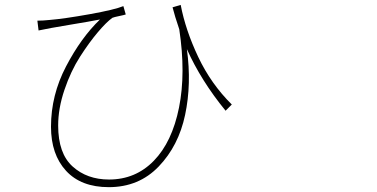

<svg xmlns="http://www.w3.org/2000/svg" viewBox="-20 -732 1540 785"><path d="M388.7 -652.3Q349.6 -644.5 263.7 -630.4Q177.7 -616.2 137.7 -607.4L132.8 -647.5Q156.2 -647.5 182.6 -650.4Q242.2 -655.3 345.7 -673.8Q449.2 -692.4 484.4 -707L494.1 -672.9Q489.3 -670.9 467.8 -666.5Q446.3 -662.1 439.5 -659.2Q415 -641.6 379.9 -600.1Q344.7 -558.6 307.1 -500Q269.5 -441.4 243.7 -365.2Q217.8 -289.1 217.8 -218.8Q217.8 -104.5 276.9 -51.3Q335.9 2 425.8 2Q534.2 2 608.9 -74.7Q683.6 -151.4 711.9 -292Q740.2 -432.6 712.9 -612.3Q694.3 -667 685.5 -702.1L718.8 -711.9Q738.3 -609.4 790.5 -499Q842.8 -388.7 927.7 -304.7L902.3 -279.3Q801.8 -402.3 744.1 -531.2Q763.7 -388.7 736.8 -262.2Q710 -135.7 628.9 -51.3Q547.9 33.2 424.8 33.2Q311.5 33.2 250 -33.7Q188.5 -100.6 188.5 -213.9Q188.5 -342.8 250 -460.4Q311.5 -578.1 388.7 -652.3Z"/></svg>

Font: Bpmf Zihi Sans ExtraLight
Style: ExtraLight
Weight: 250
Foundry: But Ko
Version: Version 1.320